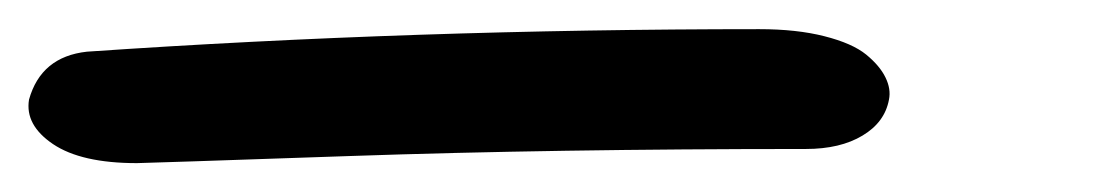

<svg xmlns="http://www.w3.org/2000/svg" viewBox="-46 96 766 133"><path d="M48.8 209Q10.3 209 -9.3 195.8Q-28.8 182.6 -25.9 165Q-17.6 135.3 14.2 131.8Q241.2 116.2 480 116.2Q505.9 116.2 525.1 121.1Q544.4 126 554 133.8Q563.5 141.6 567.4 149.7Q571.3 157.7 569.8 165Q566.9 180.7 551.5 189.9Q536.1 199.2 512.2 199.2Q338.4 199.2 195.8 204.1Q53.2 209 48.8 209Z"/></svg>

Font: Shantell Sans Bouncy
Style: Italic
Weight: 400
Italic angle: -11.31°
Designer: Stephen Nixon, Anya Danilova, Shantell Martin
Foundry: Arrow Type
Version: Version 1.006;[9816181b4]